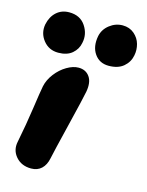

<svg xmlns="http://www.w3.org/2000/svg" viewBox="-117 -840 704 922"><g transform="rotate(15 235.0 -379.0)"><path d="M360.8 -563Q314.9 -563 290.3 -598.4Q265.6 -633.8 275.9 -688Q283.2 -722.7 312.5 -745.4Q341.8 -768.1 377 -768.1Q411.1 -768.1 434.6 -748Q458 -728 465.8 -699.7Q473.6 -671.4 467.8 -643.1Q461.4 -608.9 434.3 -585.9Q407.2 -563 360.8 -563ZM110.8 -561Q64 -561 35.9 -596.4Q7.8 -631.8 16.1 -676.8Q24.4 -716.3 50 -739.3Q75.7 -762.2 112.8 -762.2Q167.5 -762.2 194.3 -721.9Q221.2 -681.6 210.9 -636.2Q205.1 -604.5 179.7 -582.8Q154.3 -561 110.8 -561ZM128.9 9.8Q80.6 9.8 52.7 -22.5Q24.9 -54.7 34.2 -98.1Q52.2 -188.5 64.2 -272.5Q76.2 -356.4 82 -386.2Q88.9 -419.4 112.5 -450.2Q136.2 -481 167 -499Q197.8 -517.1 225.1 -517.1Q261.2 -517.1 280 -490.2Q298.8 -463.4 290 -415Q283.7 -381.3 248.5 -237.5Q213.4 -93.8 207 -62Q200.2 -27.8 180.2 -9Q160.2 9.8 128.9 9.8Z"/></g></svg>

Font: Shantell Sans Normal
Style: Italic
Weight: 800
Italic angle: -11.31°
Designer: Stephen Nixon, Anya Danilova, Shantell Martin
Foundry: Arrow Type
Version: Version 1.006;[559af2be0]